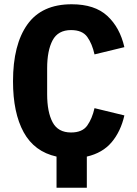

<svg xmlns="http://www.w3.org/2000/svg" viewBox="-20 -730 640 900"><path d="M245 4Q141 -19 91 -110Q41 -201 41 -349Q41 -521 108.5 -615.5Q176 -710 316 -710Q424 -710 483 -655.5Q542 -601 563 -509L423 -475Q412 -525 389 -557Q366 -589 313 -589Q252 -589 226.5 -541Q201 -493 201 -410V-288Q201 -205 226.5 -157Q252 -109 313 -109Q366 -109 389 -141.5Q412 -174 423 -223L563 -189Q546 -114 503.5 -63.5Q461 -13 387 4V150H245Z"/></svg>

Font: Lilex Nerd Font
Style: Bold
Weight: 700
Designer: Mike Abbink, Paul van der Laan, Pieter van Rosmalen, Mikhael Khrustik
Foundry: Mikhael Khrustik
Version: Version 2.400; ttfautohint (v1.8.4.7-5d5b);Nerd Fonts 3.3.0